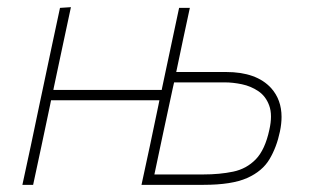

<svg xmlns="http://www.w3.org/2000/svg" viewBox="-20 -516 866 536"><path d="M42.5 0Q54.5 -56.5 66 -109Q77 -161 89.5 -221L100 -270.5Q113 -332 124.2 -385Q135.5 -438 147.5 -494L178 -496Q166 -439.5 154.5 -386Q143 -332 130 -270.5L129 -265H431.5L432.5 -270.5Q445.5 -332 456.8 -385Q468 -438 480 -494H510Q500 -448.5 491 -405.5Q482 -362 472 -315H611Q696 -315 737 -270Q766 -237.5 766 -189.5Q766 -170.5 761.5 -149Q752.5 -105.5 732.5 -71.8Q712.5 -38 669.8 -19Q627 0 548.5 0H375Q387 -56.5 398.5 -109Q409.5 -161 422 -221L425 -236H122.5L119.5 -221Q107 -161 95.8 -108.8Q84.5 -56.5 72.5 0ZM411 -29H547.5Q593.5 -29 630.8 -36.8Q668 -44.5 694 -71.2Q720 -98 732 -154Q736.5 -174 736.5 -190.5Q736.5 -208 731.5 -221.5Q722 -247.5 701.2 -261.5Q680.5 -275.5 655.2 -280.8Q630 -286 608 -286H466Q464 -278 462.5 -270.5Q448.5 -205.5 436.2 -148Q424 -90.5 411 -29Z"/></svg>

Font: Heraclito Thin
Style: Italic
Weight: 100
Italic angle: -12°
Designer: Kostas Bartsokas (font) & Cristiano Sobral (main changes)
Foundry: Kostas Bartsokas (font) & Cristiano Sobral (main changes)
Version: Version 1.00;July 8, 2020;FontCreator 13.0.0.2655 64-bit